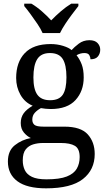

<svg xmlns="http://www.w3.org/2000/svg" viewBox="-20 -786 578 1046"><path d="M231 240Q127 240 75 201.5Q23 163 23 94Q23 35 61 5Q99 -25 148 -34Q128 -43 110.5 -63.5Q93 -84 93 -116Q93 -146 108.5 -168Q124 -190 158 -210Q115 -228 91.5 -269.5Q68 -311 68 -361Q68 -447 115 -496.5Q162 -546 256 -546Q292 -546 324 -536Q356 -526 370 -513Q384 -529 409 -548Q434 -567 467 -567Q497 -567 511.5 -551.5Q526 -536 526 -515Q526 -494 513.5 -478.5Q501 -463 473 -463Q473 -474 466.5 -485.5Q460 -497 440 -497Q417 -497 397 -485Q414 -464 425 -435.5Q436 -407 436 -364Q436 -290 391.5 -241Q347 -192 256 -192Q244 -192 228.5 -193.5Q213 -195 203 -197Q184 -187 170 -172Q156 -157 156 -134Q156 -116 167.5 -106Q179 -96 218 -96H331Q420 -96 458 -54Q496 -12 496 53Q496 139 431.5 189.5Q367 240 231 240ZM253 -240Q302 -240 322 -270Q342 -300 342 -365Q342 -433 321.5 -465Q301 -497 252 -497Q204 -497 183 -464Q162 -431 162 -364Q162 -300 183.5 -270Q205 -240 253 -240ZM233 191Q305 191 344 175.5Q383 160 398.5 132.5Q414 105 414 70Q414 24 388 8.5Q362 -7 312 -7H214Q186 -7 161 0.5Q136 8 120 28Q104 48 104 88Q104 117 115 140.5Q126 164 154 177.5Q182 191 233 191ZM212 -606Q202 -629 184 -655.5Q166 -682 147 -708Q128 -734 112 -753V-766H151Q180 -749 208.5 -724Q237 -699 259 -675Q282 -699 311 -724Q340 -749 368 -766H407V-753Q392 -734 372.5 -708Q353 -682 335.5 -655.5Q318 -629 307 -606Z"/></svg>

Font: NotoSerif-Regular
Style: Regular
Weight: 400
Designer: Monotype Design Team
Foundry: Monotype Imaging Inc.
Version: Version 2.007; ttfautohint (v1.8) -l 8 -r 50 -G 200 -x 14 -D